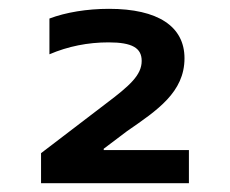

<svg xmlns="http://www.w3.org/2000/svg" viewBox="-20 -710 521 435"><path d="M408 -370H215V-373L268 -413C336 -460 398 -501 398 -578C398 -650 338 -690 227 -690C177 -690 129 -682 92 -668V-587C134 -605 179 -614 226 -614C280 -614 301 -601 301 -572C301 -540 274 -516 221 -476L73 -363V-295H408Z"/></svg>

Font: LT Wave Medium
Style: Regular
Weight: 500
Designer: Daniel Lyons
Version: Version 2.5 (Glyphs App)